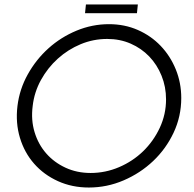

<svg xmlns="http://www.w3.org/2000/svg" viewBox="-20 -830 866 858"><path d="M58 -356Q67 -431 104 -497.5Q141 -564 196.5 -614Q252 -664 322 -693Q392 -722 467 -722Q537 -722 596 -696Q655 -670 698 -625Q741 -580 765.5 -520Q790 -460 790 -392Q790 -310 756 -237.5Q722 -165 664.5 -110.5Q607 -56 532.5 -24Q458 8 377 8Q302 8 239 -20.5Q176 -49 132.5 -98.5Q89 -148 69 -214.5Q49 -281 58 -356ZM126 -356Q118 -294 134.5 -239.5Q151 -185 186.5 -144.5Q222 -104 273 -80.5Q324 -57 385 -57Q451 -57 512 -83Q573 -109 619.5 -154Q666 -199 694 -259Q722 -319 722 -386Q722 -442 702 -491.5Q682 -541 647 -577.5Q612 -614 564 -635Q516 -656 459 -656Q397 -656 340.5 -632.5Q284 -609 238.5 -568Q193 -527 163 -472.5Q133 -418 126 -356ZM360 -771 364 -810H596L592 -771Z"/></svg>

Font: Josefin Sans
Style: Italic
Weight: 400
Italic angle: -7.5°
Designer: Santiago Orozco
Foundry: Typemade